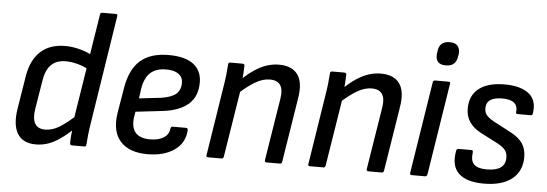

<svg xmlns="http://www.w3.org/2000/svg" viewBox="-47 -825 2774 973"><g transform="rotate(5 1340.0 -338.5)"><path d="M160 11Q94 11 66.5 -34Q39 -79 53 -164L80 -331Q94 -413 141 -456Q188 -499 266 -499Q304 -499 342 -488.5Q380 -478 405 -463L396 -389Q368 -405 336 -413.5Q304 -422 276 -422Q228 -422 201 -395Q174 -368 166 -315L142 -169Q134 -119 148.5 -93.5Q163 -68 201 -68Q236 -68 271.5 -89Q307 -110 360 -159L353 -89Q318 -56 286.5 -33.5Q255 -11 224.5 0Q194 11 160 11ZM343 0Q334 0 333 -11Q333 -27 335 -50.5Q337 -74 340 -92L341 -131L427 -673Q429 -683 438 -683H506Q517 -683 515 -673L428 -117Q423 -86 420 -57.5Q417 -29 416 -11Q416 0 407 0Z M728 11Q635 11 590 -39Q545 -89 559 -182L581 -314Q597 -409 648.5 -454Q700 -499 793 -499Q876 -499 918.5 -466.5Q961 -434 961 -374Q961 -302 916 -263Q871 -224 787 -214L649 -198L644 -169Q638 -116 661 -90.5Q684 -65 735 -65Q777 -65 803.5 -81.5Q830 -98 833 -128Q834 -139 844 -139H911Q921 -139 921 -129Q918 -64 865.5 -26.5Q813 11 728 11ZM661 -267 774 -280Q825 -288 848 -307.5Q871 -327 871 -365Q871 -393 849 -409Q827 -425 786 -425Q734 -425 705.5 -398.5Q677 -372 668 -318Z M1333 0Q1323 0 1324 -10L1375 -328Q1390 -420 1314 -420Q1279 -420 1242 -399Q1205 -378 1152 -330L1160 -400Q1207 -448 1255 -473.5Q1303 -499 1354 -499Q1420 -499 1449 -458.5Q1478 -418 1464 -336L1412 -10Q1410 0 1402 0ZM1036 0Q1025 0 1027 -10L1083 -366Q1088 -395 1091.5 -426.5Q1095 -458 1096 -478Q1096 -488 1107 -488H1168Q1178 -488 1179 -479Q1179 -464 1177 -436Q1175 -408 1172 -388V-366L1115 -10Q1113 0 1105 0Z M1851 0Q1841 0 1842 -10L1893 -328Q1908 -420 1832 -420Q1797 -420 1760 -399Q1723 -378 1670 -330L1678 -400Q1725 -448 1773 -473.5Q1821 -499 1872 -499Q1938 -499 1967 -458.5Q1996 -418 1982 -336L1930 -10Q1928 0 1920 0ZM1554 0Q1543 0 1545 -10L1601 -366Q1606 -395 1609.5 -426.5Q1613 -458 1614 -478Q1614 -488 1625 -488H1686Q1696 -488 1697 -479Q1697 -464 1695 -436Q1693 -408 1690 -388V-366L1633 -10Q1631 0 1623 0Z M2072 0Q2061 0 2063 -11L2137 -479Q2139 -488 2148 -488H2216Q2227 -488 2225 -479L2151 -11Q2148 0 2140 0ZM2195 -569Q2167 -569 2155 -583Q2143 -597 2145 -623L2147 -634Q2149 -661 2163.5 -674.5Q2178 -688 2205 -688Q2233 -688 2245.5 -673.5Q2258 -659 2256 -634L2254 -623Q2251 -597 2237 -583Q2223 -569 2195 -569Z M2439 11Q2351 11 2311 -27Q2271 -65 2285 -142Q2287 -153 2297 -153H2363Q2371 -153 2370 -142Q2364 -99 2383 -80.5Q2402 -62 2448 -62Q2542 -62 2542 -130Q2542 -152 2531.5 -166.5Q2521 -181 2495 -196L2400 -245Q2362 -266 2343.5 -294.5Q2325 -323 2325 -361Q2325 -428 2371 -463.5Q2417 -499 2501 -499Q2583 -499 2625 -465.5Q2667 -432 2656 -364Q2656 -355 2646 -355H2579Q2570 -355 2571 -364Q2579 -427 2495 -427Q2414 -427 2414 -370Q2414 -350 2425 -336Q2436 -322 2463 -307L2554 -259Q2595 -237 2613.5 -209Q2632 -181 2632 -140Q2632 -69 2582 -29Q2532 11 2439 11Z"/></g></svg>

Font: Sofia Sans Semi Condensed Medium
Style: Italic
Weight: 500
Italic angle: -9°
Version: Version 4.100